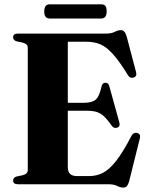

<svg xmlns="http://www.w3.org/2000/svg" viewBox="-20 -856 688 892"><path d="M41 -683Q41 -700 63.5 -700H473.5Q498 -700 513 -708Q528 -716 542 -716Q560 -716 568.5 -686.5L612 -521.5Q617.5 -501.5 601.5 -496Q583.5 -490 573 -509Q534 -572.5 504 -605.5Q474 -638.5 445.8 -650.2Q417.5 -662 383 -662H295V-378.5H371.5Q409 -378.5 425.8 -394.2Q442.5 -410 451.5 -454Q455.5 -471.5 469.5 -471.5Q484 -472 488 -455L534.5 -287Q539.5 -268 525 -263Q509.5 -258 500 -271Q480 -299.5 463.8 -314.8Q447.5 -330 429.2 -335.8Q411 -341.5 384.5 -341.5H295V-78.5Q295 -38 337.5 -38H394.5Q428 -38 457.2 -52.5Q486.5 -67 518.5 -107.2Q550.5 -147.5 591 -225Q599 -241.5 616 -238.5Q635.5 -234.5 629.5 -212.5L580 -14Q575.5 1.5 569.8 8.5Q564 15.5 552 15.5Q539.5 15.5 524.2 7.8Q509 0 483.5 0H63.5Q41 0 41 -17Q41 -31 57 -36L85.5 -42Q109 -48 109 -65.5V-634.5Q109 -652 85.5 -658L57 -664Q41 -669 41 -683ZM185.5 -802.5Q185.5 -836 211 -836H450Q463.5 -836 469.5 -828.8Q475.5 -821.5 475.5 -803Q475.5 -770 450 -770H211Q185.5 -770 185.5 -802.5Z"/></svg>

Font: Fraunces 72pt
Style: Bold
Weight: 700
Version: Version 1.000;[b76b70a41]